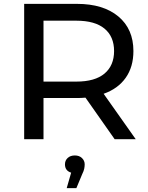

<svg xmlns="http://www.w3.org/2000/svg" viewBox="-20 -720 767 993"><path d="M105 0V-700H378Q514 -700 592 -635Q670 -570 670 -456Q670 -374 630 -317.5Q590 -261 516 -235L682 0H573L422 -215Q401 -213 378 -213H205V0ZM205 -298H375Q471 -298 520.5 -339.5Q570 -381 570 -456Q570 -531 520.5 -572Q471 -613 375 -613H205ZM325 253 348 173Q316 163 316 130Q316 110 330 97Q344 84 367 84Q390 84 404 97.5Q418 111 418 130Q418 141 415.5 153Q413 165 405 181L375 253Z"/></svg>

Font: Montserrat Medium
Style: Regular
Weight: 500
Designer: Julieta Ulanovsky
Foundry: Julieta Ulanovsky
Version: Version 9.000; ttfautohint (v1.8.4.7-5d5b)